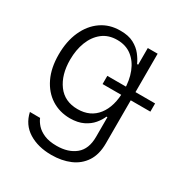

<svg xmlns="http://www.w3.org/2000/svg" viewBox="-177 -682 989 1038"><g transform="rotate(30 317.5 -162.5)"><path d="M288 221.6Q204.5 221.6 146.1 185.4Q87.7 149.1 72.1 78.1L136 78.5Q143.5 98 161.4 118.1Q179.3 138.1 210.4 151.5Q241.5 164.8 288 164.8Q360.4 164.8 404.8 128.4Q449.2 92 449.2 16V-106.9H443.5Q432.9 -82 412.3 -57.5Q391.7 -33 358.3 -16.7Q324.9 -0.4 275.9 0Q210.6 -0.4 160 -32.7Q109.4 -65 80.4 -125.2Q51.5 -185.4 51.5 -268.5Q51.5 -351.6 79.7 -414.4Q108 -477.3 158.7 -512.4Q209.5 -547.6 277 -547.2Q327.4 -547.6 360.4 -530Q393.5 -512.4 413.5 -486.5Q433.6 -460.6 444.6 -435.7H451.3V-539.8H512.8V19.9Q512.8 89.1 483.5 133.7Q454.2 178.3 403.4 199.9Q352.6 221.6 288 221.6ZM287.3 -63.6Q366.1 -63.6 410.2 -120Q454.2 -176.5 454.2 -275.2Q454.2 -339.1 434.7 -388.8Q415.1 -438.6 378 -467Q340.9 -495.4 287.3 -495.4Q232.6 -495.4 195.1 -465.9Q157.7 -436.4 138.3 -386.5Q119 -336.6 119 -275.2Q119 -181.5 162.5 -122.5Q206 -63.6 287.3 -63.6ZM337 -248.9V-300.1H635.3V-248.9Z"/></g></svg>

Font: Inter Zeller Light
Style: Regular
Weight: 300
Designer: Rasmus Andersson; Joe Bland
Foundry: zeller
Version: Version 3.015;git-dec3a8cb1